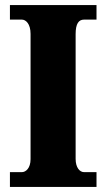

<svg xmlns="http://www.w3.org/2000/svg" viewBox="-20 -734 416 754"><path d="M19 0H359V-58H310C293 -58 277 -76 277 -110V-600C277 -641 289 -657 310 -657H359V-714H19V-657H66C81 -657 100 -641 100 -601V-109C100 -73 81 -58 66 -58H19Z"/></svg>

Font: Noto Serif Georgian Condensed Black
Style: Regular
Weight: 900
Width: 3
Designer: Monotype Design Team, Akaki Razmadze
Foundry: Google LLC
Version: Version 2.003